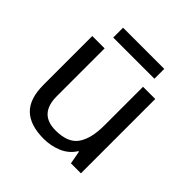

<svg xmlns="http://www.w3.org/2000/svg" viewBox="-181 -823 979 979"><g transform="rotate(45 309.0 -333.5)"><path d="M533 -536V0H461L448 -71H444Q418 -29 372 -9.5Q326 10 274 10Q177 10 128 -36.5Q79 -83 79 -185V-536H168V-191Q168 -63 287 -63Q376 -63 410.5 -113Q445 -163 445 -257V-536ZM457 -677V-606H160V-677Z"/></g></svg>

Font: Noto Sans Carian
Style: Regular
Weight: 400
Designer: Monotype Design Team
Foundry: Monotype Imaging Inc.
Version: Version 2.002; ttfautohint (v1.8.4.7-5d5b)